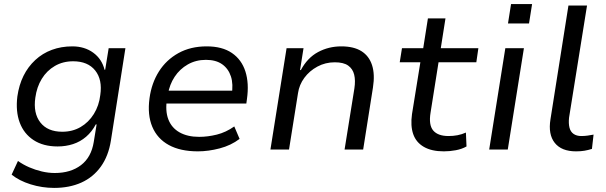

<svg xmlns="http://www.w3.org/2000/svg" viewBox="-20 -732 2968 940"><path d="M245 188Q186 188 130 170.5Q74 153 37 123L68 56Q93 74 123 87Q153 100 185 107.5Q217 115 248 115Q326 115 376.5 76.5Q427 38 439 -37L453 -123H449Q430 -87 401.5 -62.5Q373 -38 337.5 -26.5Q302 -15 262 -15Q192 -15 144.5 -46Q97 -77 76.5 -132Q56 -187 65 -260Q73 -316 95 -360.5Q117 -405 152.5 -438Q188 -471 234 -488Q280 -505 334 -505Q394 -505 436.5 -474Q479 -443 492 -390L495 -391L512 -496H594L523 -44Q511 32 473.5 84Q436 136 378 162Q320 188 245 188ZM285 -87Q335 -87 374.5 -110Q414 -133 439.5 -174Q465 -215 471 -267Q482 -342 446 -387Q410 -432 338 -432Q288 -432 248.5 -409Q209 -386 184.5 -346Q160 -306 153 -254Q142 -178 177.5 -132.5Q213 -87 285 -87Z M949 9Q863 9 806.5 -22Q750 -53 725.5 -111.5Q701 -170 712 -251Q722 -325 758 -382Q794 -439 853.5 -472Q913 -505 992 -505Q1068 -505 1115.5 -472.5Q1163 -440 1181.5 -382Q1200 -324 1189 -247L1186 -225H775L785 -288H1137L1114 -266Q1123 -320 1110.5 -358Q1098 -396 1067.5 -417.5Q1037 -439 988 -439Q939 -439 899.5 -416.5Q860 -394 835 -356Q810 -318 802 -270L798 -250Q788 -190 804 -148Q820 -106 859 -84Q898 -62 955 -62Q997 -62 1041.5 -73Q1086 -84 1127 -113L1153 -52Q1111 -20 1055.5 -5.5Q1000 9 949 9Z M1304 0 1383 -496H1466L1449 -389H1453Q1485 -449 1537 -477Q1589 -505 1651 -505Q1712 -505 1749.5 -481.5Q1787 -458 1801.5 -413Q1816 -368 1806 -304L1758 0H1667L1715 -299Q1721 -338 1714 -366.5Q1707 -395 1684.5 -411Q1662 -427 1619 -427Q1573 -427 1534 -406Q1495 -385 1470 -351Q1445 -317 1439 -276L1395 0Z M2153 9Q2093 9 2055 -13Q2017 -35 2003 -75.5Q1989 -116 1997 -173L2038 -427H1937L1948 -496H2052L2075 -642H2161L2138 -496H2322L2312 -427H2127L2088 -181Q2078 -120 2101 -93Q2124 -66 2176 -66Q2199 -66 2220 -70Q2241 -74 2261 -83L2264 -15Q2241 -2 2211.5 3.5Q2182 9 2153 9Z M2467 -617 2482 -712H2585L2570 -617ZM2375 0 2454 -496H2545L2466 0Z M2800 9Q2729 9 2696 -32.5Q2663 -74 2675 -148L2763 -705H2854L2766 -156Q2763 -128 2768 -107.5Q2773 -87 2788 -76.5Q2803 -66 2826 -66Q2841 -66 2856 -68Q2871 -70 2886 -73L2878 -3Q2859 3 2841 6Q2823 9 2800 9Z"/></svg>

Font: Nunito Sans 7pt
Style: Italic
Weight: 400
Italic angle: -9°
Designer: Vernon Adams
Foundry: Vernon Adams
Version: Version 3.101;gftools[0.9.27]